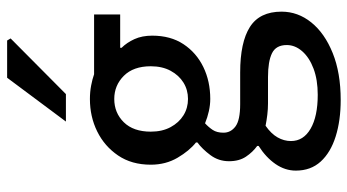

<svg xmlns="http://www.w3.org/2000/svg" viewBox="-244 -536 999 552"><g transform="rotate(-90 256.0 -259.5)"><path d="M245 220Q186 220 140 205.5Q94 191 68 162.5Q42 134 42 91Q42 60 61 32.5Q80 5 113 -16V-20Q95 -33 82 -52.5Q69 -72 69 -101Q69 -131 86.5 -154.5Q104 -178 123 -192V-196Q99 -215 79 -249Q59 -283 59 -326Q59 -381 85.5 -420Q112 -459 154.5 -480Q197 -501 248 -501Q268 -501 286.5 -497.5Q305 -494 319 -489H491V-414H395V-410Q410 -395 420 -373Q430 -351 430 -322Q430 -269 405.5 -232Q381 -195 340 -175Q299 -155 248 -155Q231 -155 213 -159Q195 -163 178 -170Q167 -160 159 -148Q151 -136 151 -117Q151 -96 169 -82.5Q187 -69 233 -69H324Q411 -69 455 -41Q499 -13 499 50Q499 97 468 135.5Q437 174 380 197Q323 220 245 220ZM248 -219Q274 -219 295 -232Q316 -245 329 -269Q342 -293 342 -326Q342 -376 314.5 -403.5Q287 -431 248 -431Q208 -431 181 -403.5Q154 -376 154 -326Q154 -293 167 -269Q180 -245 201 -232Q222 -219 248 -219ZM260 154Q303 154 335 142Q367 130 385 109.5Q403 89 403 65Q403 34 379.5 22.5Q356 11 311 11H235Q219 11 202.5 9Q186 7 171 4Q148 20 137.5 38.5Q127 57 127 77Q127 113 162.5 133.5Q198 154 260 154ZM183 -570 309 -739H416L422 -729L262 -570Z"/></g></svg>

Font: Source Sans 3 ExtraLight Medium
Style: Regular
Weight: 500
Version: Version 3.052;hotconv 1.1.0;makeotfexe 2.6.0